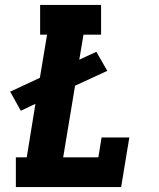

<svg xmlns="http://www.w3.org/2000/svg" viewBox="-20 -755 640 775"><path d="M44 0V-120H88L123 -336L64 -308L21 -385L141 -441L170 -615H142V-735H388V-615H317L300 -514L369 -546L413 -469L283 -409L235 -120H377L390 -200H502L469 0Z"/></svg>

Font: Iosevka Curly Slab HvEx
Style: Italic
Weight: 900
Width: 7
Italic angle: -9°
Monospace: yes
Designer: Belleve Invis
Foundry: Belleve Invis
Version: Version 11.1.0; ttfautohint (v1.8.3)